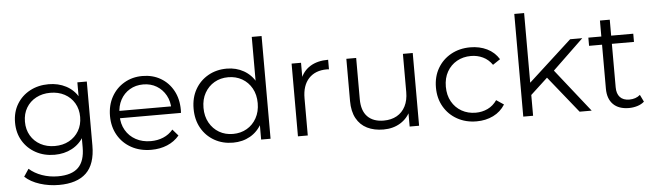

<svg xmlns="http://www.w3.org/2000/svg" viewBox="-54 -962 4707 1382"><g transform="rotate(-5 2299.5 -271.5)"><path d="M323 198.7Q251.3 198.7 185.2 177.7Q119.1 156.7 77.6 117.8L113.7 63.6Q151.4 97.5 205.8 116.8Q260.3 136.1 320.7 136.1Q420.8 136.1 468.1 89.3Q515.4 42.5 515.4 -55.5V-185.8L525.4 -275.8L518.2 -366.4V-525.5H586.4V-63.6Q586.4 71.6 519.8 135.2Q453.2 198.7 323 198.7ZM310.3 -20.4Q234.9 -20.4 175.1 -52.9Q115.3 -85.4 80.7 -143Q46.1 -200.5 46.1 -275.8Q46.1 -351.5 80.7 -408.8Q115.3 -466.2 175.1 -498.2Q234.9 -530.2 310.3 -530.2Q379.9 -530.2 435.8 -501Q491.7 -471.9 525.1 -415.1Q558.4 -358.3 558.4 -275.8Q558.4 -193.7 525.1 -136.7Q491.7 -79.7 435.8 -50.1Q379.9 -20.4 310.3 -20.4ZM317.1 -83Q375.4 -83 420.3 -107.4Q465.1 -131.8 490.8 -175.5Q516.5 -219.1 516.5 -275.8Q516.5 -332.9 490.8 -376.1Q465.1 -419.3 420.3 -443.5Q375.4 -467.6 317.1 -467.6Q259.7 -467.6 214.3 -443.5Q169 -419.3 143.3 -376.1Q117.6 -332.9 117.6 -275.8Q117.6 -219.1 143.3 -175.5Q169 -131.8 214.3 -107.4Q259.7 -83 317.1 -83Z M1007.2 4.7Q925.4 4.7 863.2 -29.7Q800.9 -64 766 -124.6Q731.1 -185.3 731.1 -263Q731.1 -341.1 764.3 -401.3Q797.6 -461.5 856.1 -495.8Q914.5 -530.2 988.2 -530.2Q1061.9 -530.2 1119.5 -496.6Q1177.1 -462.9 1210 -402.7Q1242.9 -342.4 1242.9 -262.9Q1242.9 -258.5 1242.6 -252.7Q1242.4 -246.8 1241.8 -241.4H785.1V-294.4H1204.2L1175.8 -273.2Q1176.3 -329.9 1151.9 -374.2Q1127.4 -418.6 1085.3 -443.9Q1043.1 -469.3 988.2 -469.3Q933.7 -469.3 891.1 -443.9Q848.4 -418.6 824.5 -374Q800.5 -329.3 800.5 -271.5V-259.6Q800.5 -200.5 827 -154.8Q853.4 -109.2 900.6 -83.5Q947.8 -57.9 1008.9 -57.9Q1057.5 -57.9 1098.9 -75.1Q1140.3 -92.3 1169.6 -127.2L1209.7 -80.9Q1174.5 -38.9 1122.3 -17.1Q1070 4.7 1007.2 4.7Z M1597.4 4.7Q1522.4 4.7 1462.9 -29.1Q1403.3 -62.9 1369.2 -123.2Q1335.1 -183.6 1335.1 -263Q1335.1 -342.8 1369.2 -402.7Q1403.3 -462.6 1462.9 -496.4Q1522.4 -530.2 1597.4 -530.2Q1665.6 -530.2 1720.4 -499Q1775.3 -467.7 1807.8 -408.4Q1840.3 -349 1840.3 -263Q1840.3 -177.9 1808.4 -117.8Q1776.4 -57.8 1721.6 -26.5Q1666.7 4.7 1597.4 4.7ZM1602.5 -57.9Q1658.3 -57.9 1702.6 -83.5Q1746.9 -109.2 1772.6 -155.7Q1798.4 -202.2 1798.4 -263Q1798.4 -324.8 1772.6 -370.8Q1746.9 -416.8 1702.6 -442.2Q1658.3 -467.6 1602.5 -467.6Q1546.7 -467.6 1502.6 -442.2Q1458.6 -416.8 1432.6 -370.8Q1406.6 -324.8 1406.6 -263Q1406.6 -202.2 1432.6 -155.7Q1458.6 -109.2 1502.6 -83.5Q1546.7 -57.9 1602.5 -57.9ZM1800.1 0V-158.3L1807.2 -264L1797.2 -369.7V-742H1868.2V0Z M2066.1 0V-525.5H2134.3V-381.9L2127.2 -407Q2149.3 -466.5 2201.3 -498.4Q2253.2 -530.2 2330.5 -530.2V-460.9Q2326.1 -461.5 2322 -461.8Q2318 -462 2313.7 -462Q2231.5 -462 2184.3 -411.6Q2137.1 -361.2 2137.1 -268.4V0Z M2684.5 4.7Q2616.8 4.7 2566.7 -20.1Q2516.7 -44.9 2489.2 -95.1Q2461.7 -145.4 2461.7 -220.5V-525.5H2532.7V-227.9Q2532.7 -144.3 2574.2 -101.7Q2615.7 -59.1 2691.4 -59.1Q2746.2 -59.1 2786.4 -81.7Q2826.6 -104.4 2848.5 -147.3Q2870.4 -190.3 2870.4 -249.6V-525.5H2941.4V0H2873.2V-143.7L2884.3 -117.5Q2859.4 -60.1 2806.9 -27.7Q2754.3 4.7 2684.5 4.7Z M3357.1 4.7Q3279 4.7 3217.5 -29.7Q3156 -64 3121.1 -124.4Q3086.1 -184.8 3086.1 -263Q3086.1 -341.7 3121.1 -401.8Q3156 -461.9 3217.5 -496.1Q3279 -530.2 3357.1 -530.2Q3423.8 -530.2 3477.7 -504.1Q3531.6 -478 3563.5 -426.4L3509.8 -390.4Q3482.6 -429.7 3442.7 -448.6Q3402.8 -467.6 3356.5 -467.6Q3299.7 -467.6 3254.6 -442.2Q3209.6 -416.8 3183.6 -370.8Q3157.6 -324.8 3157.6 -263Q3157.6 -201.2 3183.6 -155.2Q3209.6 -109.2 3254.6 -83.5Q3299.7 -57.9 3356.5 -57.9Q3402.8 -57.9 3442.7 -76.8Q3482.6 -95.7 3509.8 -135.1L3563.5 -99.1Q3531.6 -48.1 3477.7 -21.7Q3423.8 4.7 3357.1 4.7Z M3750.2 -136.4 3751.9 -226.7 4078.6 -525.5H4166.5L3935.3 -303.6L3894.9 -270.1ZM3694.1 0V-742H3765.1V0ZM4101.2 0 3881.8 -272.8 3928.4 -328.5 4188.4 0Z M4458 4.7Q4384 4.7 4344 -35.4Q4304.1 -75.5 4304.1 -148.4V-640.8H4375.1V-152.2Q4375.1 -105.7 4398.4 -80.7Q4421.7 -55.7 4465.8 -55.7Q4512.7 -55.7 4543.9 -82.6L4568.6 -31.7Q4548.4 -13.3 4518.6 -4.3Q4488.8 4.7 4458 4.7ZM4210.3 -466.3V-525.5H4534.8V-466.3Z"/></g></svg>

Font: Montserrat Thin
Style: Regular
Weight: 100
Designer: Julieta Ulanovsky
Foundry: Julieta Ulanovsky
Version: Version 9.000